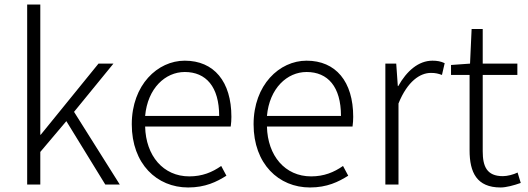

<svg xmlns="http://www.w3.org/2000/svg" viewBox="-20 -815 2333 848"><path d="M100 0H158V-144L273 -280L445 0H509L307 -321L481 -534H415L160 -220H158V-795H100Z M811 13C887 13 937 -12 980 -39L957 -82C917 -54 873 -36 816 -36C701 -36 624 -127 621 -256H999C1001 -270 1002 -285 1002 -299C1002 -455 925 -547 796 -547C676 -547 562 -440 562 -266C562 -91 673 13 811 13ZM621 -303C632 -425 710 -497 796 -497C890 -497 948 -432 948 -303Z M1349 13C1425 13 1475 -12 1518 -39L1495 -82C1455 -54 1411 -36 1354 -36C1239 -36 1162 -127 1159 -256H1537C1539 -270 1540 -285 1540 -299C1540 -455 1463 -547 1334 -547C1214 -547 1100 -440 1100 -266C1100 -91 1211 13 1349 13ZM1159 -303C1170 -425 1248 -497 1334 -497C1428 -497 1486 -432 1486 -303Z M1682 0H1740V-358C1780 -457 1836 -493 1883 -493C1904 -493 1915 -490 1932 -484L1944 -536C1927 -544 1911 -547 1890 -547C1828 -547 1776 -501 1739 -435H1737L1730 -534H1682Z M2191 13C2215 13 2249 4 2280 -7L2266 -53C2248 -44 2221 -37 2201 -37C2130 -37 2112 -80 2112 -147V-484H2265V-534H2112V-687H2063L2056 -534L1972 -528V-484H2054V-151C2054 -53 2086 13 2191 13Z"/></svg>

Font: Noto Sans TC Light
Style: Regular
Weight: 300
Designer: Ryoko NISHIZUKA 西塚涼子 (kana, bopomofo & ideographs); Paul D. Hunt (Latin, Greek & Cyrillic); Sandoll Communications 산돌커뮤니
Foundry: Adobe
Version: Version 2.004;hotconv 1.0.118;makeotfexe 2.5.65603